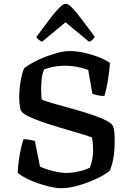

<svg xmlns="http://www.w3.org/2000/svg" viewBox="-20 -988 686 1008"><path d="M300 0Q275 0 243 -7.5Q211 -15 177.5 -26.5Q144 -38 116.5 -52.5Q89 -67 73 -80Q74 -111 78.5 -144.5Q83 -178 90 -208Q97 -238 103 -257Q123 -257 139.5 -253.5Q156 -250 163 -248L190 -113Q208 -105 233 -97Q258 -89 284.5 -84.5Q311 -80 330 -80Q348 -80 370.5 -83.5Q393 -87 414.5 -93.5Q436 -100 451 -107Q459 -124 464 -148.5Q469 -173 469 -200Q469 -215 467.5 -233.5Q466 -252 462 -267Q431 -278 386.5 -291Q342 -304 293.5 -318.5Q245 -333 201 -348Q157 -363 126.5 -378.5Q96 -394 89 -409Q85 -422 83 -440Q81 -458 81 -477Q81 -519 88.5 -563Q96 -607 107 -630Q126 -645 155.5 -661Q185 -677 219 -690Q253 -703 286 -711.5Q319 -720 344 -720Q382 -720 422.5 -711Q463 -702 498.5 -688Q534 -674 557 -658Q556 -637 553 -612.5Q550 -588 546 -563Q542 -538 537 -517.5Q532 -497 528 -484Q509 -484 491.5 -488Q474 -492 465 -496L443 -621Q427 -627 407.5 -632Q388 -637 366.5 -640Q345 -643 323 -643Q305 -643 286 -641Q267 -639 248.5 -634.5Q230 -630 212 -624Q203 -605 199.5 -577.5Q196 -550 196 -522Q196 -504 197 -490Q198 -476 199 -465Q224 -455 268 -442.5Q312 -430 363 -416Q414 -402 460.5 -386.5Q507 -371 539 -354.5Q571 -338 575 -321Q579 -308 580.5 -291Q582 -274 582 -248Q582 -200 576 -162.5Q570 -125 557 -93Q545 -81 517.5 -65.5Q490 -50 453 -35Q416 -20 376 -10Q336 0 300 0ZM201 -769Q191 -773 182.5 -780Q174 -787 171 -794Q210 -847 239.5 -886Q269 -925 290.5 -946.5Q312 -968 325 -968Q339 -968 360.5 -945.5Q382 -923 411.5 -883.5Q441 -844 478 -794Q474 -789 466.5 -780.5Q459 -772 447 -769L324 -871Z"/></svg>

Font: Texturina Medium 12pt Medium
Style: Regular
Weight: 500
Version: Version 1.002